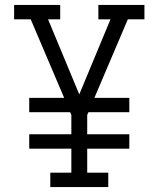

<svg xmlns="http://www.w3.org/2000/svg" viewBox="-20 -755 640 775"><path d="M183 0V-58H268V-155H98V-213H268V-291L263 -302H98V-360H239L104 -677H37V-735H223V-677H174L300 -374L426 -677H377V-735H563V-677H496L361 -360H502V-302H337L332 -291V-213H502V-155H332V-58H417V0Z"/></svg>

Font: Iosevka Slab Light Extended
Style: Regular
Weight: 300
Width: 7
Monospace: yes
Designer: Belleve Invis
Foundry: Belleve Invis
Version: Version 11.1.0; ttfautohint (v1.8.3)